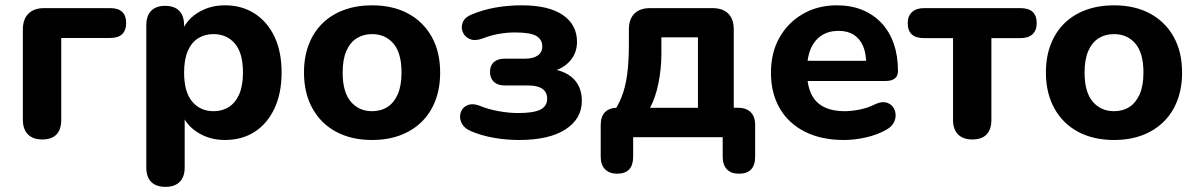

<svg xmlns="http://www.w3.org/2000/svg" viewBox="-20 -521 4551 729"><path d="M140 8.5Q105 8.5 85.9 -10.9Q66.8 -30.4 66.8 -66.5V-409Q66.8 -448.2 87.9 -469.2Q109 -490.2 148 -490.2H398Q428.5 -490.2 443.8 -476Q459 -461.8 459 -433.8Q459 -405.8 443.8 -391.2Q428.5 -376.8 398 -376.8H212.5V-66.5Q212.5 8.5 140 8.5Z M608 188.5Q573 188.5 554.2 169.8Q535.5 151 535.5 115V-425.2Q535.5 -461.2 554.1 -480Q572.8 -498.8 606.8 -498.8Q641.8 -498.8 660.4 -480Q679 -461.2 679 -425.2V-355.2L668 -392.8Q682.8 -441.2 728.5 -471Q774.2 -500.8 834.2 -500.8Q898 -500.8 946.5 -469.8Q995 -438.8 1022.1 -381.9Q1049.2 -325 1049.2 -245.5Q1049.2 -167 1022.1 -109.2Q995 -51.5 946.9 -20.5Q898.8 10.5 834.2 10.5Q775.5 10.5 730.2 -18.4Q685 -47.2 669.2 -93.2H681.2V115Q681.2 151 662.1 169.8Q643 188.5 608 188.5ZM790.8 -98.8Q824 -98.8 849.1 -114.9Q874.2 -131 888.4 -163.5Q902.5 -196 902.5 -245.5Q902.5 -320.2 871.6 -355.9Q840.8 -391.5 790.8 -391.5Q757.8 -391.5 732.5 -375.8Q707.2 -360 693.1 -327.6Q679 -295.2 679 -245.5Q679 -171.5 709.9 -135.1Q740.8 -98.8 790.8 -98.8Z M1392.4 10.5Q1314.5 10.5 1256.5 -20.5Q1198.5 -51.5 1166.4 -109.4Q1134.2 -167.3 1134.2 -245.8Q1134.2 -304.8 1152.3 -351.8Q1170.3 -398.8 1204.3 -432.3Q1238.4 -465.8 1286.2 -483.2Q1333.9 -500.8 1392.4 -500.8Q1471.2 -500.8 1529.1 -469.8Q1587 -438.8 1619.1 -381.5Q1651.2 -324.2 1651.2 -245.6Q1651.2 -186.6 1633.1 -139.2Q1615 -91.8 1580.8 -58.3Q1546.6 -24.8 1499 -7.1Q1451.5 10.5 1392.4 10.5ZM1392.5 -98.8Q1426.1 -98.8 1451.2 -114.9Q1476.2 -131 1490.4 -163.5Q1504.5 -196 1504.5 -245.4Q1504.5 -320.2 1473.6 -355.9Q1442.8 -391.5 1392.8 -391.5Q1359.8 -391.5 1334.5 -375.8Q1309.2 -360 1295.1 -327.6Q1281 -295.2 1281 -245.6Q1281 -171.5 1311.9 -135.1Q1342.8 -98.8 1392.5 -98.8Z M1951 10.5Q1901 10.5 1853.9 2Q1806.8 -6.5 1768 -23Q1746.8 -32 1736.8 -46.8Q1726.8 -61.5 1726.8 -77.8Q1726.8 -94 1735.9 -106.8Q1745 -119.5 1762.1 -123.9Q1779.2 -128.2 1802.8 -118.8Q1834.8 -105.8 1873.6 -98.8Q1912.5 -91.8 1947.5 -91.8Q2006.2 -91.8 2031.9 -104.9Q2057.5 -118 2057.5 -146.2Q2057.5 -170.8 2039.5 -183.6Q2021.5 -196.5 1986 -196.5H1896Q1869.8 -196.5 1855.1 -210.4Q1840.5 -224.2 1840.5 -248.2Q1840.5 -272.2 1855.1 -285.2Q1869.8 -298.2 1896 -298.2H1973.2Q2004.8 -298.2 2021.9 -310.4Q2039 -322.5 2039 -345.2Q2039 -370.5 2017 -384.1Q1995 -397.8 1935.5 -397.8Q1903 -397.8 1872 -392Q1841 -386.2 1811.2 -374.5Q1782.5 -364.5 1763.2 -373Q1744 -381.5 1736.8 -399.9Q1729.5 -418.2 1737.5 -437.2Q1745.5 -456.2 1771.2 -466.2Q1814.2 -484 1861.8 -492.4Q1909.2 -500.8 1961.8 -500.8Q2062.8 -500.8 2116.8 -464.1Q2170.8 -427.5 2170.8 -362Q2170.8 -316.5 2140.1 -285.1Q2109.5 -253.8 2057.8 -246V-260.8Q2120.8 -256 2155 -224.2Q2189.2 -192.5 2189.2 -138Q2189.2 -70 2127.2 -29.8Q2065.2 10.5 1951 10.5Z M2323.2 138.5Q2294 138.5 2277.4 121.8Q2260.8 105 2260.8 73.8V-45.8Q2260.8 -112 2327 -112H2386.8L2300.5 -81.5Q2325.5 -116 2340 -152.5Q2354.5 -189 2361.1 -237.1Q2367.8 -285.2 2367.8 -353.5V-409Q2367.8 -448.5 2388.8 -469.4Q2409.8 -490.2 2449 -490.2H2684.8Q2724.2 -490.2 2745.1 -469.4Q2766 -448.5 2766 -409V-44.2L2698.2 -112H2781Q2813 -112 2830.1 -95.2Q2847.2 -78.5 2847.2 -45.8V73.8Q2847.2 138.5 2785.8 138.5Q2755.5 138.5 2739.8 121.8Q2724 105 2724 73.8V0H2384V73.8Q2384 138.5 2323.2 138.5ZM2448.2 -111.8H2630V-379.2H2491.2V-317Q2491.2 -260 2480.1 -205.2Q2469 -150.5 2448.2 -111.8Z M3184.2 10.5Q3098.5 10.5 3036.4 -20.8Q2974.2 -52 2940.8 -109.4Q2907.2 -166.8 2907.2 -245Q2907.2 -321 2939.5 -378.2Q2971.8 -435.5 3028.5 -468.1Q3085.2 -500.8 3157.8 -500.8Q3211 -500.8 3253.8 -483.4Q3296.5 -466 3327 -433.5Q3357.5 -401 3373.5 -354.9Q3389.5 -308.8 3389.5 -251.2Q3389.5 -232.5 3377.5 -223Q3365.5 -213.5 3342.2 -213.5H3027V-290.2H3284.8L3269 -276.2Q3269 -318.5 3256.8 -346.5Q3244.5 -374.5 3221.4 -389.1Q3198.2 -403.8 3164 -403.8Q3126.2 -403.8 3099.4 -386.2Q3072.5 -368.8 3058.4 -336.1Q3044.2 -303.5 3044.2 -257.2V-249.8Q3044.2 -172 3080 -135.4Q3115.8 -98.8 3187.2 -98.8Q3211.8 -98.8 3242.8 -104.8Q3273.8 -110.8 3301.5 -124.5Q3324.5 -135.8 3341.8 -132.4Q3359 -129 3368.9 -116.9Q3378.8 -104.8 3380.4 -88.1Q3382 -71.5 3373.4 -55.2Q3364.8 -39 3344.8 -28.2Q3310 -8.5 3266.9 1Q3223.8 10.5 3184.2 10.5Z M3671.8 8.5Q3636.8 8.5 3617.6 -10.6Q3598.5 -29.8 3598.5 -65.8V-376.2H3488.2Q3426.5 -376.2 3426.5 -433.2Q3426.5 -460.2 3442.9 -475.2Q3459.2 -490.2 3488.2 -490.2H3854.5Q3916.2 -490.2 3916.2 -433.2Q3916.2 -405.5 3900.2 -390.9Q3884.2 -376.2 3854.5 -376.2H3744.2V-65.8Q3744.2 -29.8 3726 -10.6Q3707.8 8.5 3671.8 8.5Z M4209.4 10.5Q4131.5 10.5 4073.5 -20.5Q4015.5 -51.5 3983.4 -109.4Q3951.2 -167.3 3951.2 -245.8Q3951.2 -304.8 3969.3 -351.8Q3987.3 -398.8 4021.3 -432.3Q4055.4 -465.8 4103.2 -483.2Q4150.9 -500.8 4209.4 -500.8Q4288.2 -500.8 4346.1 -469.8Q4404 -438.8 4436.1 -381.5Q4468.2 -324.2 4468.2 -245.6Q4468.2 -186.6 4450.1 -139.2Q4432 -91.8 4397.8 -58.3Q4363.6 -24.8 4316 -7.1Q4268.5 10.5 4209.4 10.5ZM4209.5 -98.8Q4243.1 -98.8 4268.2 -114.9Q4293.2 -131 4307.4 -163.5Q4321.5 -196 4321.5 -245.4Q4321.5 -320.2 4290.6 -355.9Q4259.8 -391.5 4209.8 -391.5Q4176.8 -391.5 4151.5 -375.8Q4126.2 -360 4112.1 -327.6Q4098 -295.2 4098 -245.6Q4098 -171.5 4128.9 -135.1Q4159.8 -98.8 4209.5 -98.8Z"/></svg>

Font: Nunito ExtraLight
Style: Regular
Weight: 200
Designer: Vernon Adams
Foundry: Vernon Adams
Version: Version 3.602;April 4, 2023;FontCreator 14.0.0.2856 64-bit